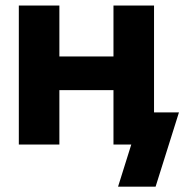

<svg xmlns="http://www.w3.org/2000/svg" viewBox="-20 -536 684 712"><path d="M442.5 -201.7H158.1V-326.7H442.5ZM200.2 0H49.8V-515.6H200.2ZM551.2 0H400.8V-515.6H551.2ZM466.8 0H426.2V-119.1H643.6L557 156.2H417.8Z"/></svg>

Font: Intratopia Thin
Style: Regular
Weight: 100
Designer: Rasmus Andersson
Foundry: rsms
Version: Version 3.000;Glyphs 3.2.3 (3260)